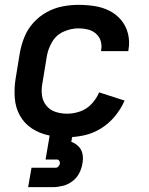

<svg xmlns="http://www.w3.org/2000/svg" viewBox="-20 -558 616 792"><path d="M257 8Q292 8 328 0Q364 -8 397 -28.5Q430 -49 454.5 -79Q479 -109 494 -143L389 -177Q378 -151 358 -129.5Q338 -108 311 -98.5Q284 -89 257 -89Q232 -89 209 -96.5Q186 -104 171 -122.5Q156 -141 153 -165.5Q150 -190 155 -215L173 -325Q178 -356 195 -385Q212 -414 242.5 -427.5Q273 -441 303 -441Q324 -441 342.5 -436.5Q361 -432 375.5 -419.5Q390 -407 395.5 -388.5Q401 -370 397 -350V-347H509Q510 -350 510 -353Q516 -387 508 -419Q500 -451 480 -475Q460 -499 431.5 -513.5Q403 -528 370 -533Q337 -538 303 -538Q271 -538 237.5 -531.5Q204 -525 173 -508Q142 -491 118 -464.5Q94 -438 81 -406Q68 -374 62 -341L44 -231Q38 -192 41 -153Q44 -114 62 -81.5Q80 -49 111 -28.5Q142 -8 179.5 0Q217 8 257 8ZM96 214H196Q217 214 238 209Q259 204 277.5 190.5Q296 177 306.5 157Q317 137 320 116Q324 97 320.5 78Q317 59 304 46Q291 33 274 27L279 0H185L168 100H215Q221 100 224.5 105.5Q228 111 227 117Q226 123 221 128.5Q216 134 210 134H110Z"/></svg>

Font: Iosevka Sparkle Semibold
Style: Italic
Weight: 600
Italic angle: -9°
Designer: Belleve Invis
Foundry: Belleve Invis
Version: Version 4.5.0; ttfautohint (v1.8.3)